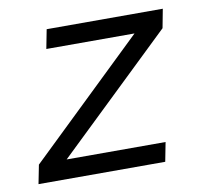

<svg xmlns="http://www.w3.org/2000/svg" viewBox="-64 -599 729 671"><g transform="rotate(-10 300.0 -264.0)"><path d="M20.5 0 33.7 -66.9 442.4 -460.4H129.4L142.6 -528.3H554.7L542 -461.4L132.3 -67.9H483.4L470.2 0Z"/></g></svg>

Font: Liberation Mono
Style: Italic
Weight: 400
Italic angle: -12°
Monospace: yes
Designer: Steve Matteson
Foundry: Ascender Corporation
Version: Version 2.1.5